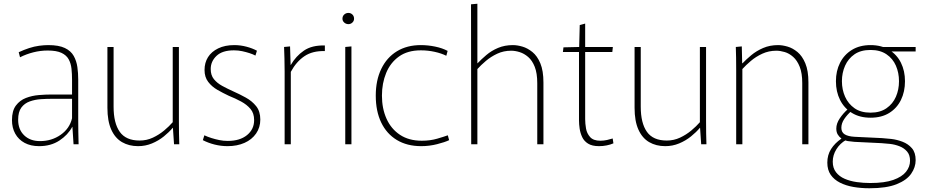

<svg xmlns="http://www.w3.org/2000/svg" viewBox="-20 -771 4942 1026"><path d="M189 10Q144 10 111.5 -7.5Q79 -25 61.5 -56.5Q44 -88 44 -129Q44 -179 65 -207Q86 -235 118.5 -247.5Q151 -260 187.5 -263Q224 -266 255 -266H365V-344Q365 -376 362 -404Q359 -432 347 -454Q335 -476 308.5 -488.5Q282 -501 235 -501Q196 -501 158.5 -491.5Q121 -482 87 -465L80 -492Q108 -505 135.5 -514Q163 -523 189.5 -526.5Q216 -530 238 -530Q294 -530 326.5 -514.5Q359 -499 374 -472Q389 -445 393.5 -412.5Q398 -380 398 -346V-133Q398 -105 398.5 -68Q399 -31 400 0H373L367 -93H366Q343 -50 297.5 -20Q252 10 189 10ZM194 -17Q256 -17 304 -50.5Q352 -84 365 -139V-243H255Q229 -243 198 -241Q167 -239 139 -229Q111 -219 94 -196Q77 -173 77 -131Q77 -79 109 -48Q141 -17 194 -17Z M718 10Q669 10 632 -11.5Q595 -33 574.5 -78.5Q554 -124 554 -195V-520H587V-201Q587 -113 620 -66.5Q653 -20 726 -20Q764 -20 797 -35.5Q830 -51 857 -73.5Q884 -96 903 -118V-520H936V-125Q936 -87 936.5 -58Q937 -29 938 0H910L904 -88H903Q884 -65 855.5 -42Q827 -19 792 -4.5Q757 10 718 10Z M1196 10Q1161 10 1127 1.5Q1093 -7 1064 -22L1072 -48Q1089 -40 1109.5 -33.5Q1130 -27 1152 -22.5Q1174 -18 1197 -18Q1262 -18 1300 -49Q1338 -80 1338 -129Q1338 -166 1318.5 -189Q1299 -212 1268.5 -228.5Q1238 -245 1203 -259Q1171 -274 1141.5 -291Q1112 -308 1092.5 -333.5Q1073 -359 1073 -397Q1073 -436 1091.5 -465.5Q1110 -495 1146 -512.5Q1182 -530 1232 -530Q1265 -530 1297 -521.5Q1329 -513 1353 -500L1345 -474Q1332 -481 1313.5 -487Q1295 -493 1274 -497.5Q1253 -502 1230 -502Q1168 -502 1137 -472.5Q1106 -443 1106 -402Q1106 -369 1123 -348Q1140 -327 1167.5 -312Q1195 -297 1226 -283Q1260 -268 1293.5 -249.5Q1327 -231 1349 -203.5Q1371 -176 1371 -132Q1371 -90 1348.5 -57.5Q1326 -25 1286.5 -7.5Q1247 10 1196 10Z M1501 0V-388Q1501 -428 1500 -459Q1499 -490 1498 -520L1530 -523L1533 -424H1534Q1561 -471 1604 -500.5Q1647 -530 1716 -528V-498Q1650 -500 1606.5 -470.5Q1563 -441 1534 -387V0Z M1825 -520 1858 -523V0H1825ZM1842 -642Q1829 -642 1819.5 -650.5Q1810 -659 1810 -671Q1810 -685 1819.5 -693.5Q1829 -702 1842 -702Q1854 -702 1863 -693.5Q1872 -685 1872 -671Q1872 -659 1863 -650.5Q1854 -642 1842 -642Z M2231 10Q2155 10 2100.5 -23Q2046 -56 2017 -116.5Q1988 -177 1988 -260Q1988 -342 2017.5 -403Q2047 -464 2101 -497Q2155 -530 2229 -530Q2267 -530 2305.5 -522Q2344 -514 2372 -499L2365 -473Q2339 -486 2303 -494Q2267 -502 2229 -502Q2158 -502 2112 -469Q2066 -436 2043.5 -381Q2021 -326 2021 -260Q2021 -191 2045.5 -136.5Q2070 -82 2117.5 -50.5Q2165 -19 2234 -19Q2279 -19 2316.5 -30Q2354 -41 2373 -48L2380 -22Q2357 -11 2315.5 -0.5Q2274 10 2231 10Z M2497 -748 2531 -751V-433H2532Q2552 -454 2579 -477Q2606 -500 2641.5 -515Q2677 -530 2721 -530Q2744 -530 2771.5 -522Q2799 -514 2825 -493Q2851 -472 2867.5 -432.5Q2884 -393 2884 -330V0H2851V-326Q2851 -380 2837.5 -414Q2824 -448 2802.5 -466.5Q2781 -485 2757 -492.5Q2733 -500 2712 -500Q2671 -500 2637 -484Q2603 -468 2576.5 -445.5Q2550 -423 2531 -402V0H2498Z M3181 10Q3144 10 3122.5 -3.5Q3101 -17 3091 -38.5Q3081 -60 3077.5 -83.5Q3074 -107 3074 -127V-493H2988L2991 -518L3075 -520L3078 -637L3107 -645V-520H3255L3252 -493H3107V-134Q3107 -111 3111.5 -84.5Q3116 -58 3133.5 -38.5Q3151 -19 3188 -19Q3206 -19 3224 -23Q3242 -27 3254 -31L3258 -5Q3242 2 3222 6Q3202 10 3181 10Z M3535 10Q3486 10 3449 -11.5Q3412 -33 3391.5 -78.5Q3371 -124 3371 -195V-520H3404V-201Q3404 -113 3437 -66.5Q3470 -20 3543 -20Q3581 -20 3614 -35.5Q3647 -51 3674 -73.5Q3701 -96 3720 -118V-520H3753V-125Q3753 -87 3753.5 -58Q3754 -29 3755 0H3727L3721 -88H3720Q3701 -65 3672.5 -42Q3644 -19 3609 -4.5Q3574 10 3535 10Z M3914 -395Q3914 -433 3913.5 -462Q3913 -491 3912 -520L3944 -523L3946 -433H3948Q3967 -453 3994.5 -476Q4022 -499 4058 -514.5Q4094 -530 4138 -530Q4161 -530 4188.5 -522Q4216 -514 4241.5 -493Q4267 -472 4283.5 -432.5Q4300 -393 4300 -331V0H4267V-327Q4267 -380 4253.5 -414Q4240 -448 4218.5 -467Q4197 -486 4173 -493Q4149 -500 4129 -500Q4088 -500 4053.5 -484Q4019 -468 3992.5 -445.5Q3966 -423 3947 -402V0H3914Z M4632 -142Q4574 -142 4532.5 -167.5Q4491 -193 4469 -237Q4447 -281 4447 -337Q4447 -392 4469 -435.5Q4491 -479 4532.5 -504.5Q4574 -530 4632 -530Q4690 -530 4731.5 -504.5Q4773 -479 4794.5 -435.5Q4816 -392 4816 -337Q4816 -281 4794.5 -237Q4773 -193 4732 -167.5Q4691 -142 4632 -142ZM4632 -169Q4683 -169 4717 -192.5Q4751 -216 4767.5 -254Q4784 -292 4784 -337Q4784 -382 4767.5 -420Q4751 -458 4717 -481Q4683 -504 4632 -504Q4580 -504 4546.5 -481Q4513 -458 4496 -420Q4479 -382 4479 -337Q4479 -292 4496 -254Q4513 -216 4546.5 -192.5Q4580 -169 4632 -169ZM4626 235Q4581 235 4540.5 228Q4500 221 4468.5 205Q4437 189 4419 163Q4401 137 4401 98Q4401 57 4421 25.5Q4441 -6 4476 -30V-31Q4464 -40 4456.5 -52.5Q4449 -65 4449 -84Q4449 -111 4467.5 -138.5Q4486 -166 4511 -188L4530 -178Q4507 -158 4491.5 -135Q4476 -112 4476 -88Q4476 -64 4494 -53Q4512 -42 4547 -40L4693 -33Q4713 -32 4743 -28.5Q4773 -25 4803 -13.5Q4833 -2 4853 21Q4873 44 4873 85Q4873 123 4849 157.5Q4825 192 4771 213.5Q4717 235 4626 235ZM4630 207Q4707 207 4753.5 190.5Q4800 174 4821.5 147Q4843 120 4843 88Q4843 57 4827 38.5Q4811 20 4786.5 10.5Q4762 1 4736 -2Q4710 -5 4690 -6L4546 -13Q4522 -15 4510.5 -17Q4499 -19 4490 -24L4501 -23Q4469 -5 4449.5 26.5Q4430 58 4430 93Q4430 127 4447.5 149.5Q4465 172 4494 184.5Q4523 197 4558.5 202Q4594 207 4630 207ZM4691 -520H4873V-496H4733Z"/></svg>

Font: Murecho Thin ExtraLight
Style: Regular
Weight: 250
Version: Version 1.010